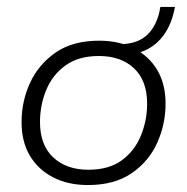

<svg xmlns="http://www.w3.org/2000/svg" viewBox="-20 -522 538 552"><path d="M233 10Q175 10 132 -12.5Q89 -35 65.5 -75Q42 -115 42 -171Q42 -231 66.5 -284Q91 -337 140 -371Q189 -405 265 -405Q323 -405 366 -382.5Q409 -360 432.5 -320Q456 -280 456 -224Q456 -165 432 -111.5Q408 -58 358.5 -24Q309 10 233 10ZM234 -34Q293 -34 330 -61Q367 -88 385 -132Q403 -176 403 -224Q403 -290 365.5 -325.5Q328 -361 264 -361Q206 -361 168.5 -334Q131 -307 113 -263.5Q95 -220 95 -171Q95 -105 133 -69.5Q171 -34 234 -34ZM308 -364 312 -395H324Q376 -395 404.5 -423Q433 -451 441 -502H483Q471 -436 432 -400Q393 -364 329 -364Z"/></svg>

Font: Rokkitt SemiBold Light
Style: Italic
Weight: 300
Italic angle: -9°
Version: Version 3.103